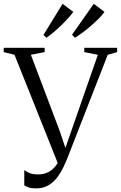

<svg xmlns="http://www.w3.org/2000/svg" viewBox="-34 -1000 650 1032"><path d="M160.5 12.5Q133 12.5 119.5 7.2Q106 2 96.5 -3.5V-85.5Q108.5 -77 125.2 -69.8Q142 -62.5 170.5 -62.5Q201.5 -62.5 225 -74.5Q248.5 -86.5 265.8 -109Q283 -131.5 294 -162L281 -112L44 -705.5L-14 -720V-743H206V-720L132 -705.5L287.5 -294.5L327 -176.5L311 -185.5L348.5 -294L492 -705.5L419 -720V-743H595.5V-720L545 -705.5L329 -152Q320.5 -130.5 307.2 -102.2Q294 -74 274.8 -48Q255.5 -22 227.5 -4.8Q199.5 12.5 160.5 12.5ZM368.5 -797.5 353 -813 470 -979.5 527.5 -936Q516.5 -920 497 -900.5Q477.5 -881 454.8 -861.2Q432 -841.5 409.5 -824.8Q387 -808 369.5 -797.5ZM215 -797.5 199.5 -812 302.5 -979.5 360 -936Q345 -915 319 -887.8Q293 -860.5 265.2 -836.2Q237.5 -812 216 -797.5Z"/></svg>

Font: Merriweather 120pt Light
Style: Regular
Weight: 300
Version: Version 2.100